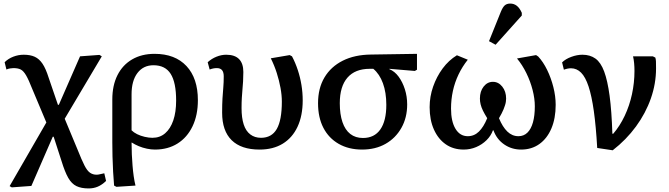

<svg xmlns="http://www.w3.org/2000/svg" viewBox="-20 -825 3753 1077"><path d="M477 232Q436 232 409 219Q382 206 363 173Q344 140 325 78L281 -58H276L156 218L46 226L34 219L240 -138L161 -326Q141 -377 126.5 -402Q112 -427 96.5 -435Q81 -443 55 -443Q47 -443 35.5 -441Q24 -439 16 -435L6 -476Q26 -496 54.5 -507Q83 -518 113 -518Q150 -518 175 -506.5Q200 -495 218.5 -467.5Q237 -440 253 -389L305 -237H310L429 -509L538 -517L551 -509L343 -159L415 14Q438 72 453.5 102.5Q469 133 485 144Q501 155 522 155Q530 155 540 152.5Q550 150 565 147L575 190Q552 212 528.5 222Q505 232 477 232Z M633 223 620 216Q617 182 614.5 138.5Q612 95 611 51.5Q610 8 610 -26V-267Q610 -346 639 -403.5Q668 -461 721.5 -492Q775 -523 847 -523Q962 -523 1026 -454.5Q1090 -386 1090 -263Q1090 -179 1060 -116.5Q1030 -54 976 -20Q922 14 849 14Q828 14 804 9Q780 4 758.5 -5Q737 -14 720 -25H718Q718 9 719.5 41.5Q721 74 723.5 104.5Q726 135 730 163.5Q734 192 740 216ZM835 -52Q877 -52 906.5 -77.5Q936 -103 952 -149.5Q968 -196 968 -261Q968 -362 937.5 -410.5Q907 -459 841 -459Q784 -459 751 -415.5Q718 -372 718 -296V-94Q730 -82 749 -72.5Q768 -63 791.5 -57.5Q815 -52 835 -52Z M1436 14Q1333 14 1279.5 -38.5Q1226 -91 1226 -193Q1226 -241 1228 -273Q1230 -305 1232.5 -333.5Q1235 -362 1235 -397Q1235 -420 1225.5 -431.5Q1216 -443 1196 -443Q1186 -443 1176 -441Q1166 -439 1156 -435L1145 -476Q1167 -496 1194.5 -507Q1222 -518 1249 -518Q1297 -518 1321 -493.5Q1345 -469 1345 -421Q1345 -392 1343.5 -368.5Q1342 -345 1340 -323Q1338 -301 1336.5 -276Q1335 -251 1335 -218Q1335 -164 1347 -127Q1359 -90 1384 -71Q1409 -52 1444 -52Q1504 -52 1532.5 -101.5Q1561 -151 1561 -255Q1561 -291 1553.5 -332Q1546 -373 1532.5 -415.5Q1519 -458 1499 -498L1605 -516L1618 -509Q1637 -473 1650.5 -432Q1664 -391 1671 -348Q1678 -305 1678 -262Q1678 -176 1649 -114Q1620 -52 1566 -19Q1512 14 1436 14Z M2011 14Q1936 14 1880 -18Q1824 -50 1794 -108Q1764 -166 1764 -246Q1764 -330 1800 -390.5Q1836 -451 1902.5 -484.5Q1969 -518 2061 -519L2319 -523V-434L2307 -427L2164 -439V-437Q2194 -425 2216 -395Q2238 -365 2251 -324.5Q2264 -284 2264 -239Q2264 -165 2231.5 -107.5Q2199 -50 2142.5 -18Q2086 14 2011 14ZM2016 -51Q2080 -51 2113.5 -99Q2147 -147 2147 -237Q2147 -306 2128 -358Q2109 -410 2074 -439H2054Q1972 -439 1929 -389.5Q1886 -340 1886 -246Q1886 -184 1901 -140Q1916 -96 1945 -73.5Q1974 -51 2016 -51Z M2581 14Q2523 14 2480.5 -15.5Q2438 -45 2414 -98.5Q2390 -152 2390 -224Q2390 -283 2409.5 -339Q2429 -395 2463 -441Q2497 -487 2543 -515L2604 -490Q2573 -451 2552 -407Q2531 -363 2520.5 -315Q2510 -267 2510 -216Q2510 -144 2535 -102.5Q2560 -61 2604 -61Q2640 -61 2666.5 -87Q2693 -113 2713 -162Q2698 -186 2689 -204.5Q2680 -223 2676 -239.5Q2672 -256 2672 -272Q2672 -313 2693 -339.5Q2714 -366 2745 -366Q2776 -366 2797.5 -339Q2819 -312 2819 -272Q2819 -263 2817.5 -253.5Q2816 -244 2812.5 -233.5Q2809 -223 2804.5 -211.5Q2800 -200 2793.5 -188Q2787 -176 2779 -162Q2799 -113 2826 -87Q2853 -61 2888 -61Q2918 -61 2938.5 -81Q2959 -101 2969.5 -138.5Q2980 -176 2980 -229Q2980 -272 2967.5 -320.5Q2955 -369 2932.5 -415Q2910 -461 2880 -497L2987 -516L2999 -508Q3027 -478 3049 -433Q3071 -388 3084 -336.5Q3097 -285 3097 -237Q3097 -161 3073 -104.5Q3049 -48 3005.5 -17Q2962 14 2903 14Q2850 14 2808 -15Q2766 -44 2748 -94H2745Q2734 -63 2709 -38.5Q2684 -14 2651 0Q2618 14 2581 14ZM2760 -574 2723 -594 2789 -758Q2800 -785 2811.5 -795Q2823 -805 2842 -805Q2863 -805 2879 -792.5Q2895 -780 2907 -753V-738Z M3417 18 3330 5Q3323 -117 3311 -202Q3299 -287 3281.5 -340Q3264 -393 3239.5 -417.5Q3215 -442 3183 -442Q3164 -442 3143 -434L3133 -475Q3152 -494 3184.5 -506Q3217 -518 3247 -518Q3290 -518 3320 -496.5Q3350 -475 3369 -424Q3388 -373 3399.5 -287.5Q3411 -202 3415 -75H3420Q3457 -118 3484 -175Q3511 -232 3525 -296.5Q3539 -361 3539 -427Q3539 -450 3537 -471Q3535 -492 3531 -509H3642L3656 -502Q3659 -493 3659.5 -480.5Q3660 -468 3660 -441Q3660 -356 3631 -273Q3602 -190 3547.5 -115.5Q3493 -41 3417 18Z"/></svg>

Font: Literata 18pt Medium
Style: Regular
Weight: 500
Designer: Latin by Veronika Burian and Jose Scaglione. Greek by Irene Vlachou. Cyrillic by Vera Evstafieva.
Foundry: TypeTogether
Version: Version 3.103;gftools[0.9.29]